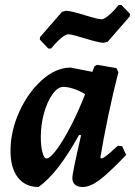

<svg xmlns="http://www.w3.org/2000/svg" viewBox="-20 -735 540 767"><path d="M451 -153 468 -151 484 -116Q411 -40 375 -14Q339 12 310 12Q290 12 279.5 2.5Q269 -7 269 -24Q269 -44 304 -195L296 -196Q251 -116 212.5 -66.5Q174 -17 134 12Q81 12 51.5 -26Q22 -64 22 -132Q22 -212 57.5 -289.5Q93 -367 148.5 -416Q204 -465 262 -465L349 -448L357 -470L368 -476L445 -463L453 -446Q431 -362 411.5 -268Q392 -174 381 -106L384 -102Q391 -102 404 -112Q417 -122 451 -153ZM320 -359Q299 -372 275 -380Q251 -388 233 -388Q211 -388 190 -359Q169 -330 156 -283.5Q143 -237 143 -188Q143 -151 149.5 -126.5Q156 -102 166 -102Q180 -102 207 -138.5Q234 -175 264.5 -234.5Q295 -294 320 -359ZM139 -577 140 -587 228 -688 244 -692Q262 -692 320 -674Q372 -658 385 -658Q395 -658 410.5 -670.5Q426 -683 438.5 -697Q451 -711 454 -715H465L500 -679L498 -669L410 -568L394 -564Q376 -564 318 -582Q266 -598 253 -598Q243 -598 227.5 -585.5Q212 -573 199.5 -559Q187 -545 184 -541H173Z"/></svg>

Font: Alegreya
Style: Bold Italic
Weight: 700
Italic angle: -7°
Designer: Juan Pablo del Peral
Foundry: Huerta Tipografica
Version: Version 2.007; ttfautohint (v1.6)